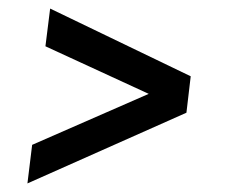

<svg xmlns="http://www.w3.org/2000/svg" viewBox="-20 -491 542 448"><path d="M55 -153 327 -272 86 -383 97 -471 425 -313 415 -228 44 -63Z"/></svg>

Font: Bellota
Style: Bold Italic
Weight: 700
Italic angle: -7.5°
Designer: Kemie Guaida
Foundry: Kemie Guaida
Version: Version 4.001